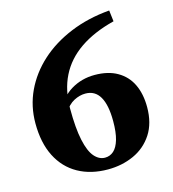

<svg xmlns="http://www.w3.org/2000/svg" viewBox="-101 -729 744 828"><g transform="rotate(-15 271.0 -315.5)"><path d="M280.8 -37.1Q303.1 -37.1 319.7 -51.9Q336.3 -66.7 345.7 -98.7Q355 -130.7 355 -180.5Q355 -252.6 333.6 -289.4Q312.3 -326.2 269.4 -326.2Q243.8 -326.2 218.1 -312.8Q192.3 -299.5 171 -265L149.7 -276.1Q175.7 -336.5 223.1 -364.9Q270.5 -393.4 328.4 -393.4Q388.9 -393.4 430 -369.5Q471.2 -345.7 491.6 -302.8Q512.1 -259.8 512.1 -201.3Q512.1 -129.6 480.6 -81.2Q449 -32.8 396.2 -8.8Q343.3 15.2 280.3 15.2Q204.2 15.2 147.4 -16.5Q90.6 -48.2 59.5 -109.3Q28.5 -170.5 28.5 -257.6Q28.5 -334.2 59.8 -400.8Q91.2 -467.3 148.5 -519.5Q205.9 -571.6 285.6 -604.5Q365.2 -637.5 461.8 -645.6L467.8 -595.8Q376.3 -572.7 314.1 -530.1Q251.9 -487.5 220.7 -425Q189.5 -362.6 189.5 -280.7Q189.5 -192.5 201.2 -138.7Q212.8 -84.8 233.7 -60.9Q254.5 -37.1 280.8 -37.1Z"/></g></svg>

Font: Adobe Variable Font Prototype
Style: Regular
Weight: 389
Designer: Frank Grießhammer
Foundry: Adobe
Version: Version 1.004;hotconv 1.0.113;makeotfexe 2.5.65598